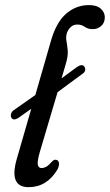

<svg xmlns="http://www.w3.org/2000/svg" viewBox="-20 -746 442 774"><path d="M26 -271.5Q22 -278.5 24.8 -287.5Q27.5 -296.5 35 -301.5L122.5 -363L186 -583.5Q207.5 -657.5 247.5 -691.5Q287.5 -725.5 338.5 -725.5Q370.5 -725.5 386.5 -710.8Q402.5 -696 402.5 -676.5Q402.5 -654.5 388.2 -641.5Q374 -628.5 354 -628.5Q334.5 -628.5 321.8 -637.8Q309 -647 291.5 -647Q264.5 -647 250.5 -615.5Q244.5 -598.5 247.8 -581.5Q251 -564.5 253 -542.5Q255 -520.5 245 -487.5L228 -430L290.5 -476Q311.5 -490 320.5 -477Q330 -459 310.5 -447L212 -374.5L140 -131.5Q129.5 -94.5 132.5 -81.5Q135.5 -68.5 147.5 -68.5Q156.5 -68.5 166.2 -73.8Q176 -79 189 -94Q198 -104.5 207 -101.5Q215 -100.5 217.5 -90Q220 -79.5 211.5 -62.5Q169 8.5 95 8.5Q14.5 8.5 48 -106.5L106 -307.5L53 -270Q33.5 -258.5 26 -271.5Z"/></svg>

Font: Fraunces 144pt SuperSoft
Style: Italic
Weight: 400
Italic angle: -16°
Version: Version 1.000;[b76b70a41]